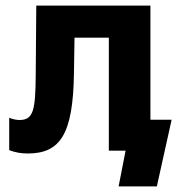

<svg xmlns="http://www.w3.org/2000/svg" viewBox="-20 -540 650 688"><path d="M79 10C195 10 242 -57 245 -278L247 -405H370V0H430L405 128H542L595 -111H519V-520H110L108 -271C107 -146 100 -110 50 -110C42 -110 26 -112 13 -118V-2C34 6 54 10 79 10Z"/></svg>

Font: Fixel Display Bold
Style: Bold
Weight: 700
Designer: AlfaBravo + MacPaw
Foundry: Kyrylo Tkachov, Marchela Mozhyna, Serhii Makarenko, Maria Weinstein, Zakhar Kryvoshyya
Version: Version 1.211